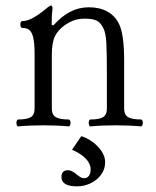

<svg xmlns="http://www.w3.org/2000/svg" viewBox="-20 -451 560 691"><path d="M59.6 -350.6Q56.6 -350.6 54.9 -354.2Q53.2 -357.9 53.2 -362.8Q53.2 -368.2 54.9 -371.6Q56.6 -375 59.6 -375Q79.1 -375 102.1 -388.4Q125 -401.9 143.6 -418Q159.2 -431.2 164.6 -431.2Q168.9 -431.2 168.9 -417.5Q167 -403.3 166.5 -391.6Q166 -379.9 166 -361.8L172.4 -359.9Q202.1 -393.1 233.2 -408.9Q264.2 -424.8 299.8 -424.8Q338.4 -424.8 366 -409.7Q393.6 -394.5 407.7 -366.2Q426.8 -329.1 426.8 -233.4V-60.5Q426.8 -37.6 441.2 -29.3Q455.6 -21 487.3 -21Q490.2 -21 492.2 -17.3Q494.1 -13.7 494.1 -8.8Q494.1 -3.9 492.2 0Q490.2 3.9 487.3 3.9Q446.8 0 396.5 0Q346.2 0 305.7 3.9Q302.7 3.9 301 0.2Q299.3 -3.4 299.3 -8.8Q299.3 -13.7 301 -17.3Q302.7 -21 305.7 -21Q336.9 -21 350.8 -29.3Q364.7 -37.6 364.7 -60.5V-172.9Q364.7 -259.8 362.8 -295.9Q360.8 -332 352.1 -349.6Q341.8 -370.6 326.9 -377.2Q312 -383.8 285.6 -383.8Q261.7 -383.8 244.6 -377.2Q227.5 -370.6 211.9 -359.4Q188.5 -342.8 177.5 -320.1Q166.5 -297.4 166.5 -253.4V-60.5Q166.5 -37.6 180.9 -29.3Q195.3 -21 227.1 -21Q230 -21 231.9 -17.3Q233.9 -13.7 233.9 -8.8Q233.9 -3.9 231.9 0Q230 3.9 227.1 3.9Q186.5 0 136.2 0Q85.9 0 45.4 3.9Q42.5 3.9 40.8 0.2Q39.1 -3.4 39.1 -8.8Q39.1 -13.7 40.8 -17.3Q42.5 -21 45.4 -21Q76.7 -21 90.6 -29.3Q104.5 -37.6 104.5 -60.5V-254.9Q104.5 -294.9 99.6 -315.7Q94.7 -336.4 85.2 -343.5Q75.7 -350.6 59.6 -350.6ZM201.2 186Q201.2 161.6 224.6 161.6Q237.3 161.6 252.9 174.3Q263.2 183.1 269.8 186.8Q276.4 190.4 282.7 190.4Q293.5 190.4 299.8 182.1Q306.2 173.8 306.2 158.2Q306.2 138.7 289.3 120.6Q272.5 102.5 239.3 87.9L272.5 39.1Q291.5 44.4 311.5 58.6Q331.5 72.8 345 92.3Q358.4 111.8 358.4 132.8Q358.4 157.7 344 177.5Q329.6 197.3 306.2 208.5Q282.7 219.7 257.8 219.7Q201.2 219.7 201.2 186Z"/></svg>

Font: JuniusX Light
Style: Regular
Weight: 300
Designer: Peter S. Baker
Foundry: Briery Creek Software
Version: Version 1.008